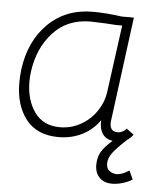

<svg xmlns="http://www.w3.org/2000/svg" viewBox="-50 -550 665 772"><g transform="rotate(5 282.0 -164.0)"><path d="M512 153Q495 164 472.5 170.5Q450 177 431 177Q398 177 379.5 158Q361 139 361 107Q361 77 373.5 55Q386 33 418 5Q390 1 376.5 -19.5Q363 -40 365 -74Q339 -35 295.5 -13Q252 9 200 9Q113 9 68.5 -47.5Q24 -104 24 -195Q24 -220 27 -247Q42 -364 113.5 -434.5Q185 -505 294 -505Q348 -505 411 -496H460L405 -77Q404 -73 404 -65Q404 -31 435 -31Q445 -31 455.5 -36.5Q466 -42 470 -49L500 -27Q489 -12 476 -4Q435 34 419.5 55Q404 76 404 98Q404 118 417 127.5Q430 137 446 137Q467 137 496 118ZM416 -460Q400 -459 345 -463L288 -465Q195 -465 137.5 -402.5Q80 -340 67 -245Q64 -224 64 -204Q64 -130 99 -80.5Q134 -31 202 -31Q250 -31 290.5 -55.5Q331 -80 354 -119Q373 -148 379 -187Z"/></g></svg>

Font: Bellota Light
Style: Italic
Weight: 300
Italic angle: -7.5°
Designer: Kemie Guaida
Foundry: Kemie Guaida
Version: Version 4.001